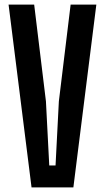

<svg xmlns="http://www.w3.org/2000/svg" viewBox="-20 -820 458 840"><path d="M118 0 17.5 -800H129.5L181 -376.5L195.5 -96H223L237.5 -376.5L289 -800H401.5L301 0Z"/></svg>

Font: Big Shoulders Display Thin
Style: Bold
Weight: 700
Version: Version 2.002